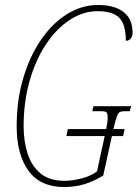

<svg xmlns="http://www.w3.org/2000/svg" viewBox="-20 -742 553 772"><path d="M238 10Q142 10 94.5 -55.5Q47 -121 47 -234Q47 -339 73.5 -428Q100 -517 145.5 -583Q191 -649 250 -685.5Q309 -722 374 -722Q440 -722 476.5 -694Q513 -666 513 -610Q513 -596 505.5 -587Q498 -578 486 -578Q486 -643 460 -670Q434 -697 372 -697Q314 -697 260.5 -662Q207 -627 165 -564Q123 -501 99 -416.5Q75 -332 75 -234Q75 -176 90.5 -126Q106 -76 142 -45.5Q178 -15 239 -15Q272 -15 309.5 -25Q347 -35 370 -53L401 -195H247L253 -223H407Q413 -252 413 -264Q413 -285 408.5 -290Q404 -295 384 -295H351L356 -315H507L502 -295H483Q469 -295 462 -291.5Q455 -288 449.5 -272.5Q444 -257 436 -223H481L475 -195H430L395 -36Q357 -13 319.5 -1.5Q282 10 238 10Z"/></svg>

Font: Noto Serif ExtraCondensed Thin
Style: Italic
Weight: 100
Width: 2
Italic angle: -12°
Designer: Monotype Design Team
Foundry: Monotype Imaging Inc.
Version: Version 2.013